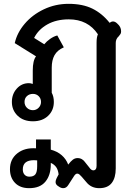

<svg xmlns="http://www.w3.org/2000/svg" viewBox="-20 -623 700 1002"><path d="M32 260Q32 208 70 177.5Q108 147 168 151V105H245V158Q279 167 302 187Q325 207 336 236Q349 219 360 210.5Q371 202 385 202Q410 202 426 226L446 251Q456 266 467 266Q475 266 479.5 260Q484 254 484 243V-401Q484 -429 491 -444Q439 -522 339 -522Q274 -522 227 -495.5Q180 -469 158 -425L211 -392Q223 -407 241.5 -420Q260 -433 279 -438L313 -376Q279 -361 264.5 -335Q250 -309 250 -270V-139Q261 -119 261 -91Q261 -47 231 -18.5Q201 10 152 10Q102 10 72 -19Q42 -48 42 -91Q42 -132 67.5 -160.5Q93 -189 131 -189Q139 -189 151 -185V-255Q151 -307 168 -329L57 -398Q69 -452 109 -499Q149 -546 209 -574.5Q269 -603 338 -603Q411 -603 462 -578Q513 -553 552 -504Q561 -511 570 -511Q581 -511 592 -500Q612 -483 612 -460Q612 -451 609 -446Q606 -441 600 -434Q584 -420 584 -399V256Q584 305 563 332Q542 359 498 359Q456 359 431 328L406 299Q400 292 394.5 287.5Q389 283 383 283Q374 283 365 298L336 343Q326 359 310 359Q298 359 286 350Q270 341 270 327Q270 318 276 306L286 287Q283 263 273 249Q263 235 245 227V236Q245 291 217 325Q189 359 132 359Q85 359 58.5 331.5Q32 304 32 260ZM194 -91Q194 -109 182 -121Q170 -133 152 -133Q133 -133 120.5 -121.5Q108 -110 108 -91Q108 -73 120.5 -60.5Q133 -48 152 -48Q169 -48 181.5 -60.5Q194 -73 194 -91ZM174 244V214Q168 213 157 213Q99 213 99 261Q99 279 108.5 289Q118 299 133 299Q155 299 164.5 287Q174 275 174 244Z"/></svg>

Font: Niramit Medium
Style: Regular
Weight: 500
Designer: Katatrad Aksorn Co.,Ltd.
Foundry: Cadson Demak Co.,Ltd.
Version: Version 1.000; ttfautohint (v1.6)